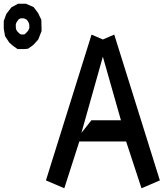

<svg xmlns="http://www.w3.org/2000/svg" viewBox="-242 -1009 882 1036"><path d="M521.5 6.8 438.5 -245.6H186L105 6.8L5.9 -35.6L252 -822.3L313 -795.9L374.5 -822.3L620.6 -35.6ZM197.3 -292 251 -359.9H410.6L313 -703.1ZM-112.8 -744.1H-147L-171.9 -761.7L-191.9 -779.3L-214.8 -814L-221.7 -854V-895.5L-208 -933.6L-180.7 -969.2L-145 -988.8H-102.1L-60.5 -970.7L-36.6 -939L-19 -902.3L-17.6 -841.8L-35.6 -795.9L-62 -766.6L-90.8 -746.1ZM-129.4 -823.2H-110.8L-102.1 -830.1L-89.8 -843.8L-83.5 -858.4L-84.5 -879.9L-90.3 -892.6L-98.1 -903.3L-113.3 -910.2H-130.9L-141.6 -904.3L-152.3 -889.6L-156.7 -878.4V-862.3L-154.8 -849.1L-146.5 -836.9L-136.2 -827.6Z"/></svg>

Font: Gap Sans
Style: Bold
Weight: 400
Designer: Alexandre Liziard and Etienne Ozeray
Foundry: Interstices.io
Version: Version 1.610